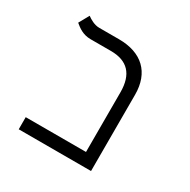

<svg xmlns="http://www.w3.org/2000/svg" viewBox="-141 -745 868 878"><g transform="rotate(30 293.0 -306.0)"><path d="M67.4 0H449.2V-402.8C449.2 -520 379.4 -585.9 258.3 -585.9H154.3C127.9 -585.9 103.5 -601.1 88.9 -611.8L59.1 -558.1C79.1 -541.5 105 -521 146 -521H253.4C340.3 -521 385.7 -475.1 385.7 -378.9V-64H67.4Z"/></g></svg>

Font: Cascadia Code Light
Style: Regular
Weight: 300
Monospace: yes
Designer: Aaron Bell
Foundry: Saja Typeworks
Version: Version 2404.023